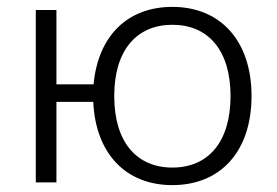

<svg xmlns="http://www.w3.org/2000/svg" viewBox="-20 -530 806 558"><path d="M481 8C621 8 711 -90 711 -251C711 -411 621 -510 481 -510C351 -510 265 -426 252 -285H144V-501H84V0H144V-234H251C258 -83 346 8 481 8ZM481 -43C378 -43 312 -116 312 -251C312 -385 378 -458 481 -458C584 -458 650 -385 650 -251C650 -116 584 -43 481 -43Z"/></svg>

Font: Poppy and Pepper Light
Style: Regular
Weight: 300
Designer: Thy Ha
Foundry: Thy Ha
Version: Version 0.001;Glyphs 3.2 (3227)